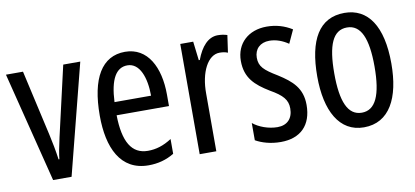

<svg xmlns="http://www.w3.org/2000/svg" viewBox="-57 -780 1991 921"><g transform="rotate(-10 938.0 -319.5)"><path d="M139 -51H229L366 -588H283L205 -248C195 -204 188 -167 186 -144H182C176 -188 168 -229 159 -269L87 -588H4Z M585 -597C472 -597 413 -498 413 -316C413 -160 466 -41 603 -41C649 -41 690 -52 728 -75V-147C688 -121 651 -110 612 -110C533 -110 495 -174 493 -304H748V-360C748 -493 695 -597 585 -597ZM585 -531C645 -531 672 -456 672 -368H494C499 -479 530 -531 585 -531Z M1037 -598C990 -598 955 -558 932 -496H927L916 -588H853V-51H934V-331C933 -436 974 -514 1031 -514C1046 -514 1059 -512 1071 -507L1083 -591C1067 -596 1052 -598 1037 -598Z M1399 -195C1399 -277 1354 -316 1288 -358C1225 -396 1203 -416 1203 -459C1203 -501 1231 -529 1276 -529C1309 -529 1340 -517 1368 -498L1398 -563C1361 -586 1321 -598 1275 -598C1186 -598 1125 -542 1125 -457C1125 -374 1170 -334 1237 -293C1297 -259 1319 -234 1319 -192C1319 -143 1291 -114 1244 -114C1200 -114 1154 -131 1125 -155V-71C1155 -54 1197 -41 1247 -41C1343 -41 1399 -96 1399 -195Z M1834 -320C1834 -503 1768 -598 1654 -598C1530 -598 1473 -497 1473 -320C1473 -152 1533 -41 1652 -41C1777 -41 1834 -153 1834 -320ZM1556 -320C1556 -458 1585 -527 1654 -527C1721 -527 1752 -458 1752 -320C1752 -181 1721 -112 1654 -112C1586 -112 1556 -183 1556 -320Z"/></g></svg>

Font: Noto Sans Tamil UI ExtraCondensed
Style: Regular
Weight: 400
Width: 2
Designer: Jelle Bosma - Monotype Design Team
Foundry: Monotype Imaging Inc.
Version: Version 2.004